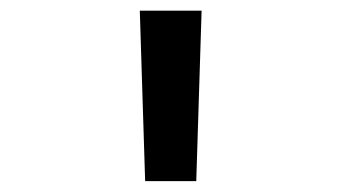

<svg xmlns="http://www.w3.org/2000/svg" viewBox="-20 -713 626 352"><path d="M246.1 -380.9H339.8L349.6 -693.4H236.3Z"/></svg>

Font: Cascadia Code PL
Style: Regular
Weight: 400
Monospace: yes
Designer: Aaron Bell
Foundry: Saja Typeworks
Version: Version 2404.023